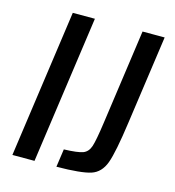

<svg xmlns="http://www.w3.org/2000/svg" viewBox="-104 -776 789 864"><g transform="rotate(15 291.0 -344.0)"><path d="M32 0ZM32 0 129 -688H232L135 0ZM392 -248 454 -688H557L499 -278Q479 -133 460 -81.5Q441 -30 397 -15.5Q353 -1 237 0L249 -84Q314 -86 337.5 -95Q361 -104 370.5 -133Q380 -162 392 -248Z"/></g></svg>

Font: Assailand Medium
Style: Italic
Weight: 500
Italic angle: -8°
Designer: Hector Gatti with collaboration of the Omnibus-Type team
Foundry: Omnibus-Type
Version: Version 0.072;October 19, 2019;FontCreator 12.0.0.2547 64-bi